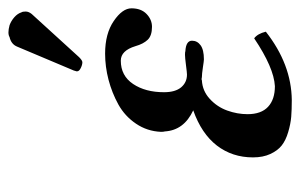

<svg xmlns="http://www.w3.org/2000/svg" viewBox="-151 -566 728 466"><g transform="rotate(-90 213.0 -333.0)"><path d="M168.9 -96.2Q168.9 -63 186.8 -46.4Q204.6 -29.8 236.8 -29.8Q281.7 -32.2 353 -80.1Q364.3 -71.8 369.1 -51.8Q290 10.3 203.1 11.2Q179.7 11.2 162.4 9.8Q145 8.3 125.2 2.4Q105.5 -3.4 93 -13.2Q80.6 -22.9 72.3 -40.8Q64 -58.6 64 -83Q64 -133.3 92.8 -170.7Q121.6 -208 178.2 -228Q129.9 -250.5 127 -296.9Q126 -299.8 126 -306.2Q127.4 -339.8 145.8 -366.9Q164.1 -394 192.4 -409.7Q220.7 -425.3 252.4 -433.6Q284.2 -441.9 315.9 -441.9Q364.3 -441.9 395 -420.9Q425.8 -399.9 425.8 -377.9Q425.8 -354.5 412.1 -341.3Q398.4 -328.1 380.9 -328.1Q359.4 -328.1 349.4 -338.6Q339.4 -349.1 334 -368.2Q323.2 -403.8 298.8 -403.8Q262.2 -403.8 242.2 -374Q222.2 -344.2 222.2 -298.8Q222.2 -271.5 234.1 -257.3Q246.1 -243.2 265.1 -243.2Q269.5 -243.2 287.8 -245.6Q306.2 -248 313 -248Q319.8 -248 321.8 -247.1Q347.2 -245.6 347.2 -231Q347.2 -218.3 336.2 -210.2Q325.2 -202.1 301.8 -202.1Q298.3 -202.1 282.2 -204.6Q266.1 -207 258.8 -207Q253.9 -208.5 251 -207Q225.1 -205.6 205.8 -187.7Q186.5 -169.9 177.7 -145.5Q168.9 -121.1 168.9 -96.2ZM356 -673.8Q364.7 -679.2 384.8 -673.8Q395.5 -669.9 404.3 -662.1Q413.1 -654.3 416 -645Q418 -642.1 418 -634.8Q418 -627.4 412.1 -620.1L307.1 -504.9Q299.3 -497.1 294.9 -497.1Q288.6 -497.1 280.8 -501Q272.9 -504.9 272.9 -509.8V-511.2Q274.9 -517.1 274.9 -518.1Q275.9 -521 277.8 -524.9L333 -655.8Q338.9 -669.9 356 -673.8Z"/></g></svg>

Font: Common Serif SemiBold
Style: Italic
Weight: 600
Italic angle: -12°
Designer: Philipp H. Poll, Khaled Hosny
Foundry: Stefan Peev, Context Ltd.
Version: Version 1.026